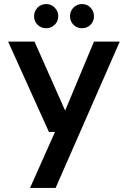

<svg xmlns="http://www.w3.org/2000/svg" viewBox="-20 -706 630 946"><path d="M128 220 251 -56H221L20 -501H150L301 -161L443 -501H570L254 220ZM208 -567Q182 -567 165 -584Q148 -601 148 -626Q148 -651 165 -668.5Q182 -686 208 -686Q232 -686 249.5 -668.5Q267 -651 267 -626Q267 -601 249.5 -584Q232 -567 208 -567ZM384 -567Q359 -567 342 -584Q325 -601 325 -626Q325 -651 342 -668.5Q359 -686 384 -686Q409 -686 426 -668.5Q443 -651 443 -626Q443 -601 426 -584Q409 -567 384 -567Z"/></svg>

Font: DM Sans 18pt SemiBold
Style: Regular
Weight: 600
Designer: Colophon Foundry, Jonny Pinhorn
Foundry: Colophon Foundry
Version: Version 4.004;gftools[0.9.30]